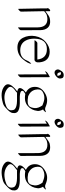

<svg xmlns="http://www.w3.org/2000/svg" viewBox="780 -1374 824 2425"><g transform="rotate(90 1192.5 -162.0)"><path d="M86.4 -284.2V-347.2Q76.2 -349.6 90.8 -367.4Q105.5 -385.3 113.5 -383.3Q121.6 -381.3 121.6 -379.9V-322.8Q183.1 -371.6 209 -377.4Q320.8 -401.9 352.1 -315.4Q360.8 -290.5 361.3 -258.8L361.8 -11.7Q361.8 -3.4 344.2 12.2Q326.7 27.8 326.7 19.5L326.2 -227.5Q324.2 -348.1 220.2 -348.1Q205.6 -348.1 199.5 -346.4Q193.4 -344.7 176 -341.3Q158.7 -337.9 140.6 -323Q122.6 -308.1 121.6 -307.1L127.4 -13.7Q127.4 -5.4 109.9 10.3Q92.3 25.9 92.3 17.6Z M490.7 -78.1Q527.8 -3.9 620.1 -5.1Q712.4 -6.3 744.6 -88.9Q753.4 -110.8 769.8 -129.9Q786.1 -148.9 785.6 -141.1Q784.7 -106 728.5 -38.3Q672.4 29.3 583.3 30.5Q494.1 31.7 458 -39.8Q421.9 -111.3 437 -195.1Q452.1 -278.8 511.5 -328.1Q570.8 -377.4 632.8 -377Q753.9 -377 767.6 -251Q771.5 -216.3 760.5 -200.9Q749.5 -185.5 737.8 -185.5H492.2Q483.9 -185.5 499.3 -203.4Q514.6 -221.2 522.9 -221.2H732.4Q718.3 -341.8 601.6 -341.8Q468.8 -342.8 468.8 -179.7Q469.2 -120.1 490.7 -78.1Z M965.8 -537.6Q983.9 -497.6 953.9 -468Q923.8 -438.5 897.9 -438.5Q872.1 -438.5 860.4 -464.4Q857.4 -471.7 857.4 -484.1Q857.4 -496.6 877.2 -525.4Q897 -554.2 927.5 -554.2Q958 -554.2 965.8 -537.6ZM937.5 -474.1Q939 -485.8 931.6 -502.4Q924.3 -519 910.2 -519Q896 -519 893.1 -518.6Q892.6 -515.1 892.6 -509.5Q892.6 -503.9 900.1 -486.6Q907.7 -469.2 937.5 -474.1ZM908.2 -354 942.9 -374.5Q954.6 -381.3 955.1 -373L956.5 -9.3Q956.5 -1 938.7 14.6Q920.9 30.3 920.9 22L919.4 -340.8H918.9L890.1 -323.7Q875 -314.5 884 -329.6Q893.1 -344.7 908.2 -354Z M1152.3 34.7Q1141.1 46.4 1119.1 62Q1049.3 112.8 1095.7 153.3Q1167.5 216.3 1289.1 183.6Q1373.5 161.1 1373.5 107.9Q1373.5 80.6 1359.9 64Q1331.5 37.1 1254.4 35.6H1168.9Q1160.2 35.2 1152.3 34.7ZM1044.9 149.9Q1044.9 100.6 1135.3 32.2Q1092.3 24.4 1092.3 -0.5Q1093.3 -35.2 1149.4 -76.2Q1077.6 -112.3 1077.6 -189.9Q1077.6 -267.6 1153.1 -315.2Q1228.5 -362.8 1308.1 -334L1344.2 -320.3Q1345.2 -320.3 1350.6 -319.8Q1356 -319.3 1366.7 -319.3L1391.1 -328.6Q1402.8 -333 1394 -321.3Q1377.4 -299.3 1362.8 -293.5Q1384.8 -253.9 1381.3 -223.6Q1373 -146 1317.4 -98.6Q1261.7 -51.3 1167 -69.3Q1166 -69.3 1155.8 -62.5Q1145.5 -55.7 1129.9 -43.9Q1127.9 -38.1 1127.4 -31.2Q1127.4 -2 1200.2 0.5H1285.6Q1364.3 2 1394 29.8Q1408.7 47.4 1408.7 63.7Q1408.7 80.1 1407.7 90.3Q1404.8 124 1347.2 173.3Q1317.9 204.1 1284.7 213.4Q1140.1 255.4 1066.9 192.4Q1045.4 173.8 1044.9 149.9ZM1312 -285.2 1274.9 -298.8Q1200.7 -325.7 1137.7 -286.6Q1099.1 -260.7 1113.3 -197.5Q1127.4 -134.3 1194.8 -105.5Q1194.8 -105.5 1195.3 -105.5Q1196.3 -105 1197.8 -105Q1295.4 -85.9 1325.7 -123.5Q1340.8 -142.1 1345.5 -186.5Q1350.1 -231 1312 -285.2Z M1588.9 -537.6Q1606.9 -497.6 1576.9 -468Q1546.9 -438.5 1521 -438.5Q1495.1 -438.5 1483.4 -464.4Q1480.5 -471.7 1480.5 -484.1Q1480.5 -496.6 1500.2 -525.4Q1520 -554.2 1550.5 -554.2Q1581.1 -554.2 1588.9 -537.6ZM1560.5 -474.1Q1562 -485.8 1554.7 -502.4Q1547.4 -519 1533.2 -519Q1519 -519 1516.1 -518.6Q1515.6 -515.1 1515.6 -509.5Q1515.6 -503.9 1523.2 -486.6Q1530.8 -469.2 1560.5 -474.1ZM1531.2 -354 1565.9 -374.5Q1577.6 -381.3 1578.1 -373L1579.6 -9.3Q1579.6 -1 1561.8 14.6Q1543.9 30.3 1543.9 22L1542.5 -340.8H1542L1513.2 -323.7Q1498 -314.5 1507.1 -329.6Q1516.1 -344.7 1531.2 -354Z M1674.3 -284.2V-347.2Q1664.1 -349.6 1678.7 -367.4Q1693.4 -385.3 1701.4 -383.3Q1709.5 -381.3 1709.5 -379.9V-322.8Q1771 -371.6 1796.9 -377.4Q1908.7 -401.9 1939.9 -315.4Q1948.7 -290.5 1949.2 -258.8L1949.7 -11.7Q1949.7 -3.4 1932.1 12.2Q1914.6 27.8 1914.6 19.5L1914.1 -227.5Q1912.1 -348.1 1808.1 -348.1Q1793.5 -348.1 1787.4 -346.4Q1781.2 -344.7 1763.9 -341.3Q1746.6 -337.9 1728.5 -323Q1710.4 -308.1 1709.5 -307.1L1715.3 -13.7Q1715.3 -5.4 1697.8 10.3Q1680.2 25.9 1680.2 17.6Z M2128.9 34.7Q2117.7 46.4 2095.7 62Q2025.9 112.8 2072.3 153.3Q2144 216.3 2265.6 183.6Q2350.1 161.1 2350.1 107.9Q2350.1 80.6 2336.4 64Q2308.1 37.1 2231 35.6H2145.5Q2136.7 35.2 2128.9 34.7ZM2021.5 149.9Q2021.5 100.6 2111.8 32.2Q2068.8 24.4 2068.8 -0.5Q2069.8 -35.2 2126 -76.2Q2054.2 -112.3 2054.2 -189.9Q2054.2 -267.6 2129.6 -315.2Q2205.1 -362.8 2284.7 -334L2320.8 -320.3Q2321.8 -320.3 2327.1 -319.8Q2332.5 -319.3 2343.3 -319.3L2367.7 -328.6Q2379.4 -333 2370.6 -321.3Q2354 -299.3 2339.4 -293.5Q2361.3 -253.9 2357.9 -223.6Q2349.6 -146 2293.9 -98.6Q2238.3 -51.3 2143.6 -69.3Q2142.6 -69.3 2132.3 -62.5Q2122.1 -55.7 2106.4 -43.9Q2104.5 -38.1 2104 -31.2Q2104 -2 2176.8 0.5H2262.2Q2340.8 2 2370.6 29.8Q2385.3 47.4 2385.3 63.7Q2385.3 80.1 2384.3 90.3Q2381.3 124 2323.7 173.3Q2294.4 204.1 2261.2 213.4Q2116.7 255.4 2043.5 192.4Q2022 173.8 2021.5 149.9ZM2288.6 -285.2 2251.5 -298.8Q2177.2 -325.7 2114.3 -286.6Q2075.7 -260.7 2089.8 -197.5Q2104 -134.3 2171.4 -105.5Q2171.4 -105.5 2171.9 -105.5Q2172.9 -105 2174.3 -105Q2272 -85.9 2302.2 -123.5Q2317.4 -142.1 2322 -186.5Q2326.7 -231 2288.6 -285.2Z"/></g></svg>

Font: ML-NILA03
Style: Regular
Weight: 400
Designer: CLT@C-DIT
Version: Version ML-NILA03 1.0